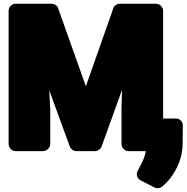

<svg xmlns="http://www.w3.org/2000/svg" viewBox="-20 -768 995 1024"><path d="M290 -724C286 -737 272 -748 255 -748H63C47 -748 26 -734 26 -711V0C26 16 40 38 63 38H210C226 38 248 23 248 0V-194C248 -194 247 -195 247 -196L243 -286L352 13C356 25 370 38 387 38H487C500 38 516 29 522 13L631 -289L628 -195V0C628 16 642 38 665 38H812C828 38 850 23 850 0V-711C850 -727 835 -748 812 -748H619C605 -748 589 -739 584 -723L438 -308ZM714 144C704 163 712 185 730 194L804 232C816 238 833 237 845 227C860 214 876 199 890 180C923 136 954 74 954 -3L955 -99C955 -120 938 -136 918 -136H798C782 -136 760 -122 760 -99V4C760 64 739 95 714 144Z"/></svg>

Font: Asimov Print
Style: E
Weight: 500
Designer: Google
Version: Version 2.000980; 2014